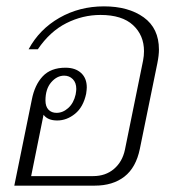

<svg xmlns="http://www.w3.org/2000/svg" viewBox="-20 -584 540 604"><path d="M80 -270Q89 -317 114.5 -344Q140 -371 186 -371Q217 -371 235 -354.5Q253 -338 253 -309Q253 -303 251 -289Q242 -247 216 -226Q190 -205 160 -205Q130 -205 117 -223L78 -30H273Q312 -30 338.5 -52.5Q365 -75 373 -113L430 -393Q433 -408 433 -423Q433 -473 398.5 -505Q364 -537 296 -537Q240 -537 188.5 -511Q137 -485 99 -429H70Q104 -492 167 -528Q230 -564 307 -564Q384 -564 432 -529.5Q480 -495 480 -428Q480 -410 475 -385L420 -116Q408 -57 371.5 -28.5Q335 0 278 0H25ZM218 -287Q220 -299 220 -304Q220 -324 209 -335Q198 -346 182 -346Q159 -346 141 -325Q123 -304 123 -268Q123 -249 132.5 -239Q142 -229 158 -229Q178 -229 195 -244.5Q212 -260 218 -287Z"/></svg>

Font: Trirong ExtraLight
Style: Italic
Weight: 275
Italic angle: -12°
Designer: Katatrad Team
Foundry: CadsonDemak
Version: Version 1.003